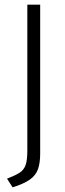

<svg xmlns="http://www.w3.org/2000/svg" viewBox="-20 -700 279 822"><path d="M97 -54Q97 -14 89.5 7Q82 28 63 40Q44 52 10 65L34 102Q82 87 107.5 69Q133 51 142.5 24.5Q152 -2 152 -42V-680H97Z"/></svg>

Font: Catamaran Thin ExtraLight
Style: Regular
Weight: 250
Version: Version 2.000